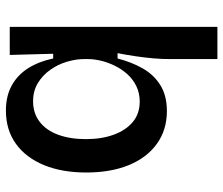

<svg xmlns="http://www.w3.org/2000/svg" viewBox="-73 -670 756 650"><g transform="rotate(90 305.0 -345.0)"><path d="M354 13Q305 13 269 -7Q233 -27 210.5 -63Q188 -99 178 -147H162L166 0H71V-252V-703H180V-540Q180 -515 177.5 -486Q175 -457 170.5 -426.5Q166 -396 160 -365H178Q190 -412 211.5 -450Q233 -488 268.5 -510Q304 -532 356 -532Q420 -532 467 -498Q514 -464 539 -403Q564 -342 564 -259Q564 -177 539 -116Q514 -55 467 -21Q420 13 354 13ZM323 -79Q363 -79 392 -101Q421 -123 436 -163.5Q451 -204 451 -258Q451 -311 436 -352Q421 -393 393 -416.5Q365 -440 324 -440Q295 -440 271.5 -428.5Q248 -417 231 -398Q214 -379 202.5 -355.5Q191 -332 185.5 -308.5Q180 -285 180 -265V-251Q180 -224 189 -193.5Q198 -163 216.5 -137Q235 -111 261.5 -95Q288 -79 323 -79Z"/></g></svg>

Font: Bricolage Grotesque 24pt Medium
Style: Regular
Weight: 500
Designer: Mathieu Triay
Foundry: Atelier Triay
Version: Version 1.001;gftools[0.9.33.dev8+g029e19f]